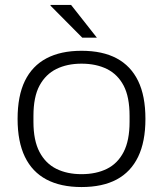

<svg xmlns="http://www.w3.org/2000/svg" viewBox="-20 -743 658 775"><path d="M309 12Q225 12 167.5 -18.5Q110 -49 80.5 -110Q51 -171 51 -263Q51 -356 80.5 -416.5Q110 -477 167.5 -507.5Q225 -538 309 -538Q394 -538 451 -507.5Q508 -477 537.5 -416.5Q567 -356 567 -263Q567 -171 537.5 -110Q508 -49 451 -18.5Q394 12 309 12ZM309 -40Q368 -40 411.5 -61.5Q455 -83 479 -129.5Q503 -176 503 -251V-275Q503 -352 479 -397.5Q455 -443 411.5 -464.5Q368 -486 309 -486Q251 -486 207.5 -464.5Q164 -443 139.5 -397.5Q115 -352 115 -275V-251Q115 -176 139.5 -129.5Q164 -83 207.5 -61.5Q251 -40 309 -40ZM371 -591H312L184 -720V-723H267Z"/></svg>

Font: Archivo SemiExpanded ExtraLight
Style: Regular
Weight: 250
Width: 6
Designer: Hector Gatti
Foundry: Omnibus-Type
Version: Version 2.001